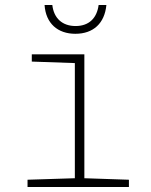

<svg xmlns="http://www.w3.org/2000/svg" viewBox="-20 -747 603 767"><path d="M281 -612C353 -612 398 -654 405 -727H374C367 -674 335 -643 282 -643C229 -643 195 -674 189 -727H158C163 -653 211 -612 281 -612ZM90 0H495V-29L317 -35V-530H107V-501L279 -495V-35L90 -29Z"/></svg>

Font: Noto Sans Mono SemiCondensed ExtraLight
Style: Regular
Weight: 200
Width: 4
Designer: Monotype Design Team
Foundry: Monotype Imaging Inc.
Version: Version 2.014